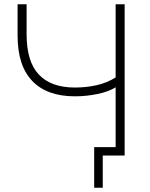

<svg xmlns="http://www.w3.org/2000/svg" viewBox="-20 -725 697 895"><path d="M459 150H419V-39H519V-318Q485 -297 433 -286.5Q381 -276 329 -276Q199 -276 130.5 -347.5Q62 -419 62 -559V-705H104V-565Q104 -438 161 -377.5Q218 -317 329 -317Q381 -317 429 -327.5Q477 -338 519 -364V-705H561V0H459Z"/></svg>

Font: Nunito Sans ExtraLight
Style: Regular
Weight: 200
Designer: Vernon Adams
Foundry: Vernon Adams
Version: Version 3.006; ttfautohint (v1.8.3)